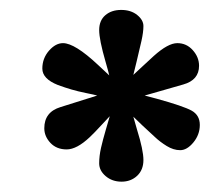

<svg xmlns="http://www.w3.org/2000/svg" viewBox="-20 -610 416 381"><path d="M375 -479.5Q375 -451.2 343.8 -442.4L267.1 -420.4Q268.1 -419.9 291 -414.1Q344.2 -399.4 360.4 -390.4Q376.5 -381.3 376.5 -362.1Q376.5 -342.8 363.8 -327.4Q351.1 -312 337.6 -312Q324.2 -312 310.8 -320.3Q297.4 -328.6 287.6 -337.9Q258.3 -364.7 244.6 -378.4Q246.1 -372.1 252 -352.5Q264.6 -312 264.6 -292.5Q264.6 -272.9 252.2 -261.2Q239.7 -249.5 221.2 -249.5Q202.6 -249.5 189.7 -260.5Q176.8 -271.5 176.8 -285.9Q176.8 -300.3 180.4 -316.4Q184.1 -332.5 189.9 -352.3Q195.8 -372.1 197.8 -379.4Q193.8 -375.5 180.7 -361.1Q167.5 -346.7 158.2 -337.9Q132.3 -313.5 112.3 -313.5Q92.3 -313.5 80.1 -326.4Q67.9 -339.4 67.9 -355.5Q67.9 -387.7 100.1 -397.5L172.9 -420.4Q168 -421.9 151.1 -425.3Q134.3 -428.7 121.8 -432.4Q109.4 -436 94.7 -441.4Q64 -453.6 64 -473.9Q64 -494.1 77.1 -509.3Q90.3 -524.4 105 -524.4Q128.4 -524.4 174.3 -481.4L196.8 -460.4Q195.3 -467.3 189.5 -487.3Q176.8 -531.2 176.8 -550.3Q176.8 -569.3 189 -579.8Q201.2 -590.3 220.5 -590.3Q239.7 -590.3 252.2 -580.3Q264.6 -570.3 264.6 -558.3Q264.6 -546.4 260.7 -528.8Q256.8 -511.2 251 -487.5Q245.1 -463.9 244.6 -461.4Q248 -464.4 261.7 -477.3Q275.4 -490.2 285.2 -499Q313.5 -524.4 331.8 -524.4Q350.1 -524.4 362.5 -510.5Q375 -496.6 375 -479.5Z"/></svg>

Font: Rachana
Style: Bold
Weight: 700
Designer: Hussain KH
Foundry: Hussain KH, Rajeesh K Nambiar, Santhosh Thottingal, Swathanthra Malayalam Computing (http://smc.org.in)
Version: Version 7.0.0+20221109